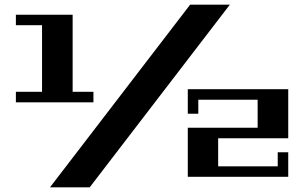

<svg xmlns="http://www.w3.org/2000/svg" viewBox="-20 -758 1304 822"><path d="M380 -365V-320H48V-365H160V-650H48V-695H291V-365ZM964 -738 364 44H194L794 -738ZM914 -166V-46H1169V-106H1214V-1H784V-211H1083V-331H829V-271H784V-376H1214V-166Z"/></svg>

Font: Geostar Fill
Style: Regular
Weight: 400
Designer: Joe Prince
Foundry: Joe Prince
Version: Version 1.002